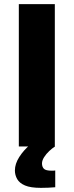

<svg xmlns="http://www.w3.org/2000/svg" viewBox="-20 -708 357 928"><path d="M71 0V-688H245V0ZM178 200Q128 200 101 188.5Q74 177 63 157.5Q52 138 52 116Q52 84 73 51Q94 18 127 -10L246 0Q233 8 218 22Q203 36 193 52Q183 68 183 82Q183 98 192 107.5Q201 117 230 117Q232 117 236.5 117Q241 117 247 116V197Q214 200 178 200Z"/></svg>

Font: Saira
Style: Bold
Weight: 700
Designer: Hector Gatti with collaboration of the Omnibus-Type team
Foundry: Omnibus-Type
Version: Version 1.100; ttfautohint (v1.8.3)